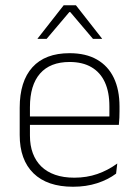

<svg xmlns="http://www.w3.org/2000/svg" viewBox="-20 -701 523 731"><path d="M258 10Q160 10 107.5 -41.2Q55 -92.5 55 -187V-290.5Q55 -391.5 103.5 -445Q152 -498.5 245 -498.5Q307 -498.5 349.2 -474.2Q391.5 -450 413.2 -404.8Q435 -359.5 435 -295.5V-278Q435 -265.5 434.5 -252.8Q434 -240 432.5 -225.5H396Q396.5 -245.5 396.5 -263.2Q396.5 -281 396.5 -296Q396.5 -350.5 379.2 -388Q362 -425.5 328.2 -445.2Q294.5 -465 245 -465Q171 -465 132.5 -421Q94 -377 94 -293V-245V-239V-184.5Q94 -147 105 -117.5Q116 -88 137.2 -67.2Q158.5 -46.5 190 -35.5Q221.5 -24.5 263 -24.5Q310 -24.5 350.5 -38.5Q391 -52.5 426.5 -78.5L422 -40Q391.5 -17 349.8 -3.5Q308 10 258 10ZM75 -225.5V-257.5H422.5V-225.5ZM222.5 -681H269L368.5 -554V-553H334L247.5 -655H244L157.5 -553H123V-554Z"/></svg>

Font: Anek Bangla Medium ExtraLight
Style: Regular
Weight: 250
Version: Version 1.003